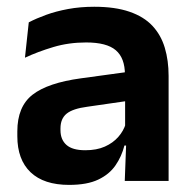

<svg xmlns="http://www.w3.org/2000/svg" viewBox="-20 -522 556 554"><path d="M466.5 0H340L344.5 -120L341 -131V-284.5L340.5 -306.5Q340.5 -354.5 314.2 -377Q288 -399.5 228.5 -399.5Q178 -399.5 133.8 -386.2Q89.5 -373 52 -355.5L63 -457.5Q85 -469 113.2 -479.2Q141.5 -489.5 176.5 -496Q211.5 -502.5 252 -502.5Q312 -502.5 353.5 -488.2Q395 -474 419.8 -447.5Q444.5 -421 455.5 -384.2Q466.5 -347.5 466.5 -303ZM179.5 11.5Q106.5 11.5 68.2 -25Q30 -61.5 30 -129V-143Q30 -214.5 74 -248.8Q118 -283 213.5 -296L352.5 -315L360 -232.5L232 -214Q190 -208.5 172.2 -194Q154.5 -179.5 154.5 -151.5V-146.5Q154.5 -119 171.8 -103.8Q189 -88.5 226 -88.5Q259 -88.5 282.5 -99Q306 -109.5 321.2 -126.8Q336.5 -144 343 -165.5L361 -102H339Q331 -70.5 313.2 -44.8Q295.5 -19 263.5 -3.8Q231.5 11.5 179.5 11.5Z"/></svg>

Font: Anek Kannada SemiBold
Style: Regular
Weight: 600
Version: Version 1.003